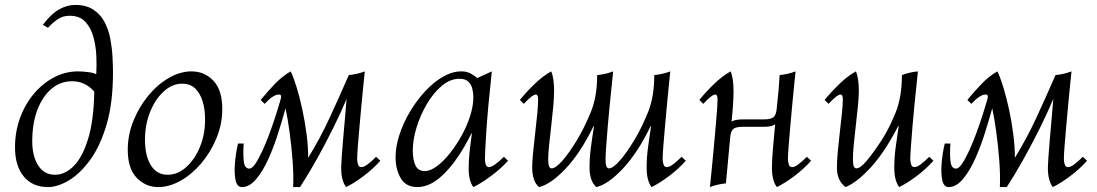

<svg xmlns="http://www.w3.org/2000/svg" viewBox="-20 -745 4458 780"><path d="M154 -644Q188 -689 220.5 -707Q253 -725 285 -725Q330 -725 359 -706Q388 -687 404.5 -656Q421 -625 428 -588Q435 -551 437 -515Q439 -479 439 -450Q439 -327 413 -239Q387 -151 346 -95Q305 -39 259.5 -12Q214 15 175 15Q112 15 76.5 -28Q41 -71 41 -146Q41 -210 61.5 -266Q82 -322 118 -364.5Q154 -407 200 -431Q246 -455 296 -455Q315 -455 338.5 -452Q362 -449 369 -444H371Q373 -475 371.5 -515Q370 -555 360 -593Q350 -631 327 -656Q304 -681 263 -681Q234 -681 212.5 -665.5Q191 -650 175 -632ZM273 -415Q226 -415 189.5 -384.5Q153 -354 132 -299Q111 -244 111 -171Q111 -111 135 -73Q159 -35 204 -35Q244 -35 279.5 -70.5Q315 -106 338 -181Q361 -256 363 -373Q326 -415 273 -415Z M623 15Q572 15 535.5 -22.5Q499 -60 499 -137Q499 -197 522 -254Q545 -311 582.5 -356.5Q620 -402 666 -428.5Q712 -455 758 -455Q811 -455 847 -417Q883 -379 883 -302Q883 -241 859.5 -184Q836 -127 798 -82Q760 -37 714 -11Q668 15 623 15ZM661 -35Q702 -35 737 -66.5Q772 -98 793 -150Q814 -202 813 -263Q813 -302 803 -334Q793 -366 773 -385.5Q753 -405 720 -405Q679 -405 644.5 -373Q610 -341 589.5 -289.5Q569 -238 569 -177Q569 -112 593 -73.5Q617 -35 661 -35Z M1508 -108 1525 -92Q1497 -60 1458 -30.5Q1419 -1 1386 15Q1366 -11 1366 -64Q1366 -75 1368 -104.5Q1370 -134 1373.5 -175Q1377 -216 1381 -260Q1385 -304 1388 -343Q1365 -288 1334 -225.5Q1303 -163 1268.5 -101Q1234 -39 1199 15H1171Q1173 -36 1168.5 -94Q1164 -152 1156.5 -207.5Q1149 -263 1140 -305Q1127 -258 1109.5 -202.5Q1092 -147 1069.5 -97.5Q1047 -48 1020 -16.5Q993 15 963 15Q943 15 937 -13Q931 -41 934.5 -82.5Q938 -124 947 -162H970Q967 -117 970.5 -88.5Q974 -60 993 -60Q1004 -60 1017.5 -80Q1031 -100 1046 -132.5Q1061 -165 1075 -203Q1089 -241 1101 -278.5Q1113 -316 1121 -345Q1123 -351 1121.5 -356Q1120 -361 1113 -361Q1090 -361 1055 -323L1039 -339Q1065 -371 1096 -403.5Q1127 -436 1161 -455Q1173 -430 1185.5 -389Q1198 -348 1208.5 -299Q1219 -250 1225.5 -199.5Q1232 -149 1232 -104Q1281 -184 1318.5 -265Q1356 -346 1397 -440Q1430 -443 1462 -455Q1460 -434 1456 -396.5Q1452 -359 1448 -314Q1444 -269 1440 -225.5Q1436 -182 1433.5 -148Q1431 -114 1431 -99Q1431 -88 1434.5 -77Q1438 -66 1448 -66Q1458 -66 1473.5 -77.5Q1489 -89 1508 -108Z M1676 15Q1629 15 1608 -21Q1587 -57 1587 -106Q1587 -149 1602.5 -197Q1618 -245 1645 -290.5Q1672 -336 1706.5 -373.5Q1741 -411 1779 -433Q1817 -455 1854 -455Q1876 -455 1891 -447Q1906 -439 1919 -428L1978 -455Q1962 -307 1956 -216Q1950 -125 1950 -98Q1950 -87 1953.5 -76.5Q1957 -66 1966 -66Q1976 -66 1992 -77.5Q2008 -89 2027 -108L2044 -92Q2015 -60 1975.5 -30.5Q1936 -1 1903 15Q1884 -10 1884 -60Q1884 -92 1887 -121.5Q1890 -151 1897 -203H1895Q1846 -103 1789 -44Q1732 15 1676 15ZM1706 -50Q1728 -50 1754.5 -69.5Q1781 -89 1807 -121.5Q1833 -154 1855 -193.5Q1877 -233 1890 -274Q1903 -315 1903 -350Q1903 -366 1899 -383.5Q1895 -401 1883 -413Q1871 -425 1847 -425Q1809 -425 1775 -396.5Q1741 -368 1714.5 -323Q1688 -278 1672.5 -228Q1657 -178 1657 -134Q1657 -95 1668 -72.5Q1679 -50 1706 -50Z M2749 -108 2766 -92Q2738 -60 2699 -30.5Q2660 -1 2627 15Q2607 -11 2607 -64Q2607 -103 2612 -142Q2617 -181 2625 -232H2623Q2570 -123 2510 -59.5Q2450 4 2403 15Q2389 4 2382 -17Q2375 -38 2375 -64Q2375 -103 2380 -142Q2385 -181 2393 -232H2391Q2338 -123 2277.5 -59.5Q2217 4 2170 15Q2156 4 2149 -17Q2142 -38 2142 -64Q2142 -87 2145.5 -124Q2149 -161 2154 -202.5Q2159 -244 2162.5 -281.5Q2166 -319 2166 -341Q2166 -361 2157 -361Q2143 -361 2108 -323L2092 -339Q2118 -371 2151.5 -403.5Q2185 -436 2219 -455Q2225 -442 2228 -421.5Q2231 -401 2231 -376Q2231 -350 2227.5 -311Q2224 -272 2219 -230Q2214 -188 2210.5 -153Q2207 -118 2207 -99Q2207 -78 2210.5 -69.5Q2214 -61 2221 -61Q2237 -61 2264.5 -92Q2292 -123 2324 -176Q2354 -226 2380 -289Q2406 -352 2406 -440Q2439 -443 2471 -455Q2469 -434 2465 -396.5Q2461 -359 2456.5 -314Q2452 -269 2448.5 -225.5Q2445 -182 2442.5 -148Q2440 -114 2440 -99Q2440 -78 2443.5 -69.5Q2447 -61 2454 -61Q2470 -61 2497.5 -92Q2525 -123 2557 -176Q2587 -226 2612.5 -289Q2638 -352 2638 -440Q2671 -443 2703 -455Q2701 -434 2697 -396.5Q2693 -359 2689 -314Q2685 -269 2681 -225.5Q2677 -182 2674.5 -148Q2672 -114 2672 -99Q2672 -88 2675.5 -77Q2679 -66 2689 -66Q2699 -66 2714.5 -77.5Q2730 -89 2749 -108Z M3258 -108 3275 -92Q3247 -60 3208 -30.5Q3169 -1 3136 15Q3116 -11 3116 -64Q3116 -95 3120 -140.5Q3124 -186 3129 -240Q3121 -234 3109.5 -232Q3098 -230 3084 -230H2998Q2970 -230 2959 -221Q2948 -212 2946 -183Q2942 -139 2938 -96Q2934 -53 2929 0Q2896 3 2864 15Q2866 -6 2870 -43.5Q2874 -81 2878 -126Q2882 -171 2886 -214.5Q2890 -258 2892.5 -292Q2895 -326 2895 -341Q2895 -361 2886 -361Q2872 -361 2837 -323L2821 -339Q2847 -371 2880.5 -403.5Q2914 -436 2948 -455Q2954 -442 2957 -421.5Q2960 -401 2960 -376Q2960 -353 2958 -321Q2956 -289 2952 -251Q2960 -256 2972 -258Q2984 -260 2998 -260H3084Q3112 -260 3123 -269.5Q3134 -279 3136 -310Q3140 -348 3142 -369Q3144 -390 3145 -405.5Q3146 -421 3147 -440Q3180 -443 3212 -455Q3210 -434 3206 -396.5Q3202 -359 3198 -314Q3194 -269 3190 -225.5Q3186 -182 3183.5 -148Q3181 -114 3181 -99Q3181 -88 3184.5 -77Q3188 -66 3198 -66Q3208 -66 3223.5 -77.5Q3239 -89 3258 -108Z M3415 15Q3380 -11 3380 -64Q3380 -90 3383.5 -129Q3387 -168 3392 -210Q3397 -252 3400.5 -287Q3404 -322 3404 -341Q3404 -361 3395 -361Q3381 -361 3346 -323L3330 -339Q3356 -371 3389.5 -403.5Q3423 -436 3457 -455Q3463 -442 3466 -421.5Q3469 -401 3469 -376Q3469 -354 3465.5 -316.5Q3462 -279 3457 -237.5Q3452 -196 3448.5 -159Q3445 -122 3445 -99Q3445 -78 3448.5 -69.5Q3452 -61 3459 -61Q3475 -61 3501.5 -92.5Q3528 -124 3562 -176Q3594 -226 3619 -289Q3644 -352 3644 -440Q3676 -452 3709 -455Q3707 -434 3703 -396.5Q3699 -359 3694.5 -314Q3690 -269 3686.5 -225.5Q3683 -182 3680.5 -148Q3678 -114 3678 -99Q3678 -88 3681.5 -77Q3685 -66 3695 -66Q3705 -66 3720.5 -77.5Q3736 -89 3755 -108L3772 -92Q3744 -60 3705 -30.5Q3666 -1 3633 15Q3613 -11 3613 -64Q3613 -103 3618 -142Q3623 -181 3631 -233H3629Q3575 -128 3518.5 -66Q3462 -4 3415 15Z M4379 -108 4396 -92Q4368 -60 4329 -30.5Q4290 -1 4257 15Q4237 -11 4237 -64Q4237 -75 4239 -104.5Q4241 -134 4244.5 -175Q4248 -216 4252 -260Q4256 -304 4259 -343Q4236 -288 4205 -225.5Q4174 -163 4139.5 -101Q4105 -39 4070 15H4042Q4044 -36 4039.5 -94Q4035 -152 4027.5 -207.5Q4020 -263 4011 -305Q3998 -258 3980.5 -202.5Q3963 -147 3940.5 -97.5Q3918 -48 3891 -16.5Q3864 15 3834 15Q3814 15 3808 -13Q3802 -41 3805.5 -82.5Q3809 -124 3818 -162H3841Q3838 -117 3841.5 -88.5Q3845 -60 3864 -60Q3875 -60 3888.5 -80Q3902 -100 3917 -132.5Q3932 -165 3946 -203Q3960 -241 3972 -278.5Q3984 -316 3992 -345Q3994 -351 3992.5 -356Q3991 -361 3984 -361Q3961 -361 3926 -323L3910 -339Q3936 -371 3967 -403.5Q3998 -436 4032 -455Q4044 -430 4056.5 -389Q4069 -348 4079.5 -299Q4090 -250 4096.5 -199.5Q4103 -149 4103 -104Q4152 -184 4189.5 -265Q4227 -346 4268 -440Q4301 -443 4333 -455Q4331 -434 4327 -396.5Q4323 -359 4319 -314Q4315 -269 4311 -225.5Q4307 -182 4304.5 -148Q4302 -114 4302 -99Q4302 -88 4305.5 -77Q4309 -66 4319 -66Q4329 -66 4344.5 -77.5Q4360 -89 4379 -108Z"/></svg>

Font: Bona Nova
Style: Italic
Weight: 400
Italic angle: -4°
Designer: Mateusz Machalski
Foundry: Capitalics
Version: Version 4.001; ttfautohint (v1.8.3)